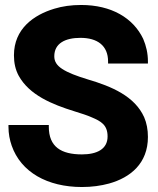

<svg xmlns="http://www.w3.org/2000/svg" viewBox="-20 -741 636 771"><path d="M14 -232C14 -204 19 -179 27 -156C64 -50 170 10 309 10C349 10 385 5 418 -4C504 -28 574 -85 574 -191C574 -220 569 -247 559 -270C521 -355 428 -394 333 -422C287 -436 253 -449 230 -464C207 -479 198 -495 198 -515C198 -567 242 -589 303 -589C371 -589 414 -558 414 -494V-486H574V-494C574 -527 567 -557 555 -585C515 -669 427 -721 306 -721C266 -721 231 -716 198 -706C115 -681 36 -625 36 -519C36 -488 42 -461 55 -437C98 -359 189 -322 279 -294C308 -285 330 -278 348 -270C386 -254 412 -239 412 -193C412 -142 369 -121 309 -121C226 -121 176 -151 176 -232V-239H14Z"/></svg>

Font: Asimov Pro
Style: Blk
Weight: 900
Designer: Google
Version: Version 2.000980; 2014